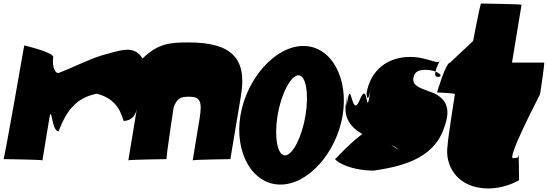

<svg xmlns="http://www.w3.org/2000/svg" viewBox="-169 -900 3098 1086"><path d="M71 7 110 -230C124 -316 122 -157 162 -157C210 -283 269 -348 378 -370C463 -348 507 -300 530 -216C570 -216 598 -244 605 -284L557 7C558 3 773 0 773 0C768 0 822 -352 822 -352C822 -352 817 -317 812 -289C831 -345 853 -353 900 -353C963 -353 976 -328 960 -230L921 7C922 3 1134 0 1134 0L1194 -359C1230 -574 1137 -660 897 -660C791 -660 725 -654 637 -569C589 -650 510 -614 404 -586C318 -558 239 -516 162 -487C132 -487 127 -548 132 -576C137 -604 -32 -643 -32 -643C-32 -643 -144 0 -149 0C-149 0 72 3 71 7Z M1191 -247C1156 -38 1258 144 1417 144C1576 144 1734 -38 1769 -247C1804 -456 1706 -640 1547 -640C1388 -640 1226 -456 1191 -247ZM1401 -247C1421 -369 1476 -474 1519 -474C1562 -474 1579 -369 1559 -247C1539 -125 1486 -21 1443 -21C1400 -21 1381 -125 1401 -247Z M2151 -578C2023 -578 1926 -503 1904 -372C1913 -276 1943 -487 1921 -355C1901 -237 1913 -459 1863 -328C1819 -232 1818 -459 1796 -328C1776 -232 1811 -455 1788 -319C1771 -218 1831 -168 1894 -134C1960 -96 2058 -93 2090 -47C2123 -5 2119 -8 2094 -47C2030 -87 1931 -156 1913 -156C1873 -156 1731 -4 1731 -4C1706 -4 1791 65 1946 65C2080 44 2285 8 2344 -181C2394 -312 2331 -360 2250 -386C2202 -404 2163 -418 2169 -457C2175 -492 2194 -505 2239 -505C2307 -505 2347 -465 2307 -465C2267 -465 2323 -564 2323 -564C2316 -524 2256 -578 2151 -578Z M2734 -5C2694 -1 2885 -363 2886 -368C2887 -373 2913 -546 2909 -546H2727C2733 -580 2781 -873 2781 -873C2782 -877 2557 -880 2552 -880C2547 -880 2508 -672 2507 -668L2377 -546C2352 -546 2303 -377 2303 -377C2303 -377 2405 -373 2404 -368C2403 -363 2359 -79 2363 -79C2344 35 2417 166 2593 166C2668 166 2733 139 2767 119C2768 119 2764 -21 2765 -21C2754 -16 2780 -9 2734 -5Z"/></svg>

Font: PlasticEraser
Style: It
Weight: 400
Foundry: Cannot Into Space Fonts
Version: Version 0.43